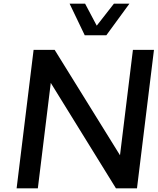

<svg xmlns="http://www.w3.org/2000/svg" viewBox="-20 -1020 854 1040"><path d="M556 -829H439L357 -1000H441L504 -881L597 -1000H681ZM700 -750H814L722 0H608L255 -571L185 0H70L162 -750H276L630 -179Z"/></svg>

Font: Orkney Medium
Style: MediumItalic
Weight: 500
Designer: Samuel Oakes and Alfredo Marco Pradil
Foundry: Alfredo Marco Pradil
Version: 1.0; ttfautohint (v1.5)